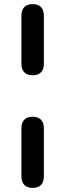

<svg xmlns="http://www.w3.org/2000/svg" viewBox="-20 -733 320 941"><path d="M140 -364C176 -364 195 -384 195 -420V-657C195 -693 175 -713 140 -713C105 -713 85 -693 85 -657V-420C85 -384 105 -364 140 -364ZM140 188C176 188 195 168 195 132V-105C195 -141 175 -161 140 -161C105 -161 85 -141 85 -105V132C85 168 105 188 140 188Z"/></svg>

Font: SN Pro Medium
Style: Regular
Weight: 500
Designer: Tobias Whetton
Foundry: Supernotes
Version: Version 1.003;Glyphs 3.3 (3324)